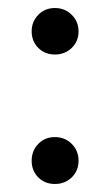

<svg xmlns="http://www.w3.org/2000/svg" viewBox="-20 -458 275 479"><path d="M59 -380Q59 -404 75.5 -421Q92 -438 117 -438Q142 -438 159 -421Q176 -404 176 -380Q176 -355 159 -338.5Q142 -322 117 -322Q92 -322 75.5 -338.5Q59 -355 59 -380ZM75.5 -15.5Q59 -32 59 -57Q59 -82 75.5 -99Q92 -116 117 -116Q142 -116 159 -99Q176 -82 176 -57Q176 -32 159 -15.5Q142 1 117 1Q92 1 75.5 -15.5Z"/></svg>

Font: Hind Regular
Style: Regular
Weight: 400
Designer: Manushi Parikh, Satya Rajpurohit
Foundry: Indian Type Foundry
Version: Version 1.201;PS 1.0;hotconv 1.0.78;makeotf.lib2.5.61930; tt